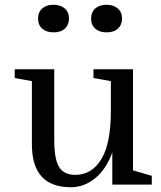

<svg xmlns="http://www.w3.org/2000/svg" viewBox="-20 -776 675 807"><path d="M42 -485H208V-186Q208 -107 228.5 -74Q249 -41 296 -41Q366 -41 406 -107Q446 -173 446 -309V-435L373 -448V-485H539V-60L618 -37V0H452V-135Q426 -64 379.5 -26.5Q333 11 278 11Q114 11 114 -169V-435L42 -448ZM140 -698Q140 -725 157.5 -740.5Q175 -756 204.5 -756Q234 -756 252 -740.5Q270 -725 270 -698.5Q270 -672 253 -656Q236 -640 205.5 -640Q175 -640 157.5 -655.5Q140 -671 140 -698ZM363 -698Q363 -725 380.5 -740.5Q398 -756 427.5 -756Q457 -756 475 -740.5Q493 -725 493 -698.5Q493 -672 476 -656Q459 -640 428.5 -640Q398 -640 380.5 -655.5Q363 -671 363 -698Z"/></svg>

Font: Ledger
Style: Regular
Weight: 400
Designer: Denis Masharov
Foundry: Denis Masharov
Version: 1.001